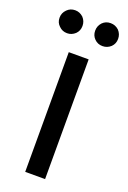

<svg xmlns="http://www.w3.org/2000/svg" viewBox="-153 -777 552 826"><g transform="rotate(20 123.0 -363.5)"><path d="M77 -548C77 -548 77 0 77 0C77 0 168 0 168 0C168 0 168 -548 168 -548C168 -548 77 -548 77 -548ZM42 -622C42 -622 42 -622 42 -622C56 -622 68 -627 79 -637C89 -647 94 -659 94 -674C94 -674 94 -674 94 -674C94 -689 89 -701 79 -712C68 -722 56 -727 42 -727C42 -727 42 -727 42 -727C27 -727 15 -722 5 -712C-6 -701 -11 -689 -11 -674C-11 -674 -11 -674 -11 -674C-11 -659 -6 -647 5 -637C15 -627 27 -622 42 -622ZM204 -622C204 -622 204 -622 204 -622C219 -622 231 -627 242 -637C252 -647 257 -659 257 -674C257 -674 257 -674 257 -674C257 -689 252 -701 242 -712C231 -722 219 -727 204 -727C204 -727 204 -727 204 -727C189 -727 177 -722 167 -712C157 -701 152 -689 152 -674C152 -674 152 -674 152 -674C152 -659 157 -647 167 -637C177 -627 189 -622 204 -622Z"/></g></svg>

Font: Girnar Poppins
Style: Regular
Weight: 500
Designer: Ninad Kale (Devanagari), Jonny Pinhorn (Latin)
Foundry: Indian Type Foundry
Version: ""